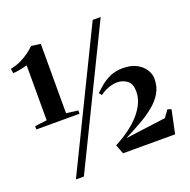

<svg xmlns="http://www.w3.org/2000/svg" viewBox="-148 -958 1138 1153"><g transform="rotate(-20 420.5 -382.0)"><path d="M99.5 -343V-694.5Q90.5 -692 74.5 -688Q58.5 -684 40.8 -681Q23 -678 7.5 -678L3.5 -707Q39 -713.5 70.2 -728.5Q101.5 -743.5 125.5 -761.5Q149.5 -779.5 164 -794.5L223.5 -786.5V-343L298.5 -333.5V-312.5H22.5V-333.5ZM565.5 -815H616.5L194 51H143ZM440 -59Q488.5 -84 529.8 -114Q571 -144 601.8 -178.2Q632.5 -212.5 649 -249.8Q665.5 -287 664.5 -326.5Q663.5 -372 637 -392.2Q610.5 -412.5 573 -412.5Q556.5 -412.5 537.5 -407.8Q518.5 -403 499.5 -394Q480.5 -385 463 -372L450 -389Q466 -405 491.5 -426.8Q517 -448.5 552.8 -464.8Q588.5 -481 634.5 -481Q689 -481 724.2 -461.5Q759.5 -442 776.5 -413.2Q793.5 -384.5 793.5 -357Q793.5 -306.5 771.2 -267.8Q749 -229 709.8 -196.8Q670.5 -164.5 620 -136Q569.5 -107.5 513.5 -78.5L771 -112.5L803.5 -157L827 -149L795.5 0H463Z"/></g></svg>

Font: Merriweather 144pt ExtraBold
Style: Regular
Weight: 800
Version: Version 2.100